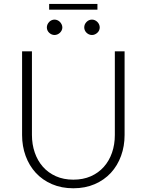

<svg xmlns="http://www.w3.org/2000/svg" viewBox="-20 -976 767 1004"><path d="M95.5 0ZM363.5 -36.5Q414.5 -36.5 454.8 -54.2Q495 -72 523 -103.5Q551 -135 565.8 -177.8Q580.5 -220.5 580.5 -270V-707.5H631.5V-270Q631.5 -211.5 613 -160.8Q594.5 -110 559.8 -72.2Q525 -34.5 475.2 -13Q425.5 8.5 363.5 8.5Q301.5 8.5 251.8 -13Q202 -34.5 167.2 -72.2Q132.5 -110 114 -160.8Q95.5 -211.5 95.5 -270V-707.5H147V-270.5Q147 -221 161.8 -178.2Q176.5 -135.5 204.2 -104Q232 -72.5 272.2 -54.5Q312.5 -36.5 363.5 -36.5ZM237 -955.5H489.5V-925.5H237ZM306 -832.5Q306 -824.5 302.5 -817.2Q299 -810 293.5 -804.8Q288 -799.5 280.5 -796.2Q273 -793 265 -793Q257 -793 249.8 -796.2Q242.5 -799.5 237 -804.8Q231.5 -810 228.2 -817.2Q225 -824.5 225 -832.5Q225 -840.5 228.2 -848Q231.5 -855.5 237 -861.2Q242.5 -867 249.8 -870.2Q257 -873.5 265 -873.5Q273 -873.5 280.5 -870.2Q288 -867 293.5 -861.2Q299 -855.5 302.5 -848Q306 -840.5 306 -832.5ZM501.5 -832.5Q501.5 -824.5 498.2 -817.2Q495 -810 489.2 -804.8Q483.5 -799.5 476.2 -796.2Q469 -793 461 -793Q452.5 -793 445.2 -796.2Q438 -799.5 432.5 -804.8Q427 -810 423.8 -817.2Q420.5 -824.5 420.5 -832.5Q420.5 -849 432.5 -861.2Q444.5 -873.5 461 -873.5Q469 -873.5 476.2 -870.2Q483.5 -867 489.2 -861.2Q495 -855.5 498.2 -848Q501.5 -840.5 501.5 -832.5Z"/></svg>

Font: Lato Light
Style: Regular
Weight: 300
Designer: Lukasz Dziedzic
Foundry: tyPoland Lukasz Dziedzic
Version: Version 2.007; 2014-02-27